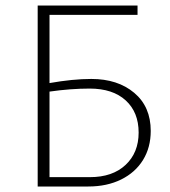

<svg xmlns="http://www.w3.org/2000/svg" viewBox="-20 -678 618 698"><path d="M528 -202Q528 -142 500 -96.5Q472 -51 420.5 -25.5Q369 0 301 0H117V-658H480V-624H160V-376Q245 -391 312 -391Q408 -391 468 -340.5Q528 -290 528 -202ZM484 -196Q484 -270 437 -313Q390 -356 306 -356Q237 -356 160 -345V-34H307Q389 -34 436.5 -78.5Q484 -123 484 -196Z"/></svg>

Font: Ysabeau Infant Light
Style: Regular
Weight: 300
Designer: Christian Thalmann (Catharsis Fonts)
Version: Version 0.003